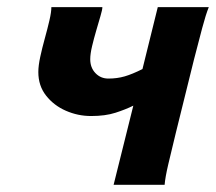

<svg xmlns="http://www.w3.org/2000/svg" viewBox="-20 -513 600 533"><path d="M418 -493.2H559.6Q551.3 -472.7 541.3 -435.1Q531.2 -397.5 518.6 -348.1L468.3 -145Q456.1 -95.2 447.3 -57.6Q438.5 -20 437 0H295.4L350.1 -219.7Q328.6 -209 300.5 -200Q272.5 -190.9 232.9 -190.9Q196.3 -190.9 162.8 -205.6Q129.4 -220.2 107.9 -247.6Q86.4 -274.9 86.4 -313Q86.4 -330.6 91.8 -355.5Q97.2 -380.4 104.5 -406.7Q111.8 -433.1 117.2 -456.3Q122.6 -479.5 122.6 -493.2H264.2Q264.2 -486.3 259 -468.8Q253.9 -451.2 247.3 -428.7Q240.7 -406.2 235.6 -384.8Q230.5 -363.3 230.5 -348.6Q230.5 -325.2 244.9 -310.1Q259.3 -294.9 280.8 -294.9Q305.2 -294.9 326.2 -301Q347.2 -307.1 375.5 -321.3Z"/></svg>

Font: Andika
Style: Bold Italic
Weight: 700
Italic angle: -14°
Designer: Victor Gaultney, Annie Olsen, Julie Remington, Don Collingsworth, Eric Hays, Becca Hirsbrunner
Foundry: SIL International
Version: Version 6.101